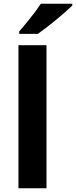

<svg xmlns="http://www.w3.org/2000/svg" viewBox="-20 -1000 404 1020"><path d="M364 -970V-980H197C168 -935 114 -870 82 -833V-820H181C232 -855 326 -933 364 -970ZM227 0V-760H78V0Z"/></svg>

Font: Noto Kufi Arabic
Style: Bold
Weight: 700
Designer: Monotype Design Team, David Williams, Khaled Hosny
Foundry: Google LLC
Version: Version 2.109